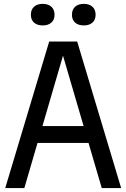

<svg xmlns="http://www.w3.org/2000/svg" viewBox="-20 -950 638 970"><path d="M6.5 0 228.5 -740H370L592 0H494L291 -693.5H305.5L103 0ZM123 -228 143 -313H455L475 -228ZM403.5 -821.5Q375.5 -821.5 359.5 -835.8Q343.5 -850 343.5 -875.5Q343.5 -901.5 359.5 -916Q375.5 -930.5 403.5 -930.5Q431 -930.5 447 -916Q463 -901.5 463 -875.5Q463 -850 447 -835.8Q431 -821.5 403.5 -821.5ZM195.5 -821.5Q168 -821.5 152 -835.8Q136 -850 136 -875.5Q136 -901.5 152 -916Q168 -930.5 195.5 -930.5Q223.5 -930.5 239.5 -916Q255.5 -901.5 255.5 -875.5Q255.5 -850 239.5 -835.8Q223.5 -821.5 195.5 -821.5Z"/></svg>

Font: Encode Sans SC Condensed Medium
Style: Regular
Weight: 500
Width: 3
Designer: Multiple Designers
Foundry: Impallari Type
Version: Version 3.002